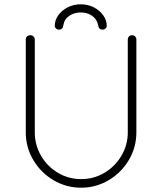

<svg xmlns="http://www.w3.org/2000/svg" viewBox="-20 -864 755 894"><path d="M615 -680V-248Q615 -178 580 -119Q545 -60 486 -25Q427 10 358 10Q288 10 229 -25Q170 -60 135 -119Q100 -178 100 -248V-680Q100 -689 106 -694.5Q112 -700 121 -700Q130 -700 136 -694Q142 -688 142 -680V-248Q142 -189 171 -139Q200 -89 249.5 -59.5Q299 -30 358 -30Q417 -30 466.5 -59.5Q516 -89 545.5 -139Q575 -189 575 -248V-680Q575 -688 580.5 -694Q586 -700 595 -700Q604 -700 609.5 -694Q615 -688 615 -680ZM477 -744Q477 -737 471.5 -731.5Q466 -726 458 -726Q440 -726 437 -746Q432 -774 409.5 -790Q387 -806 356 -806Q325 -806 302 -790Q279 -774 275 -746Q273 -726 254 -726Q246 -726 240.5 -731.5Q235 -737 235 -744Q235 -770 251.5 -793Q268 -816 295.5 -830Q323 -844 356 -844Q389 -844 416.5 -830Q444 -816 460.5 -793Q477 -770 477 -744Z"/></svg>

Font: Quicksand Light
Style: Regular
Weight: 300
Designer: Andrew Paglinawan
Foundry: Andrew Paglinawan
Version: Version 3.000